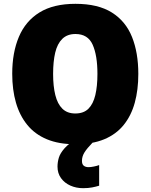

<svg xmlns="http://www.w3.org/2000/svg" viewBox="-20 -745 790 1005"><path d="M704 -358Q704 -275 685.5 -207.5Q667 -140 627.5 -91Q588 -42 525.5 -16Q463 10 374 10Q288 10 225.5 -16Q163 -42 123 -91Q83 -140 63.5 -207.5Q44 -275 44 -359Q44 -470 79 -552.5Q114 -635 187 -680Q260 -725 375 -725Q493 -725 565.5 -679.5Q638 -634 671 -551.5Q704 -469 704 -358ZM258 -358Q258 -294 269.5 -247.5Q281 -201 306.5 -176Q332 -151 374 -151Q418 -151 443 -176Q468 -201 479 -247.5Q490 -294 490 -358Q490 -455 465 -511Q440 -567 375 -567Q332 -567 306 -541.5Q280 -516 269 -469.5Q258 -423 258 -358ZM409 97Q409 115 418.5 122.5Q428 130 444 130Q455 130 472 126.5Q489 123 499 119V227Q483 232 462.5 236Q442 240 415 240Q379 240 348.5 226.5Q318 213 299.5 187.5Q281 162 281 127Q281 104 288 80.5Q295 57 318 31Q341 5 390 -25L466 0Q435 32 422 53Q409 74 409 97Z"/></svg>

Font: Noto Sans Display Black
Style: Regular
Weight: 900
Designer: Monotype Design Team
Foundry: Monotype Imaging Inc.
Version: Version 2.003